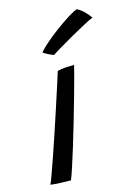

<svg xmlns="http://www.w3.org/2000/svg" viewBox="-108 -754 582 814"><g transform="rotate(-15 183.0 -347.0)"><path d="M100 1Q85.5 1 57 0Q28.5 -1 11 -3.5Q16 -14 27 -44.5Q38 -75 53 -118Q68 -161 84.2 -210Q100.5 -259 116.2 -307Q132 -355 145 -395.5Q158 -436 166 -461.5Q180 -466 201.8 -467.2Q223.5 -468.5 239.5 -468.5Q235.5 -451.5 225.8 -415.2Q216 -379 202.5 -331Q189 -283 174 -231.8Q159 -180.5 144.5 -133Q130 -85.5 118.2 -50Q106.5 -14.5 100 1ZM311.5 -693.5Q329.5 -684.5 344.8 -668.2Q360 -652 366.5 -642Q352.5 -636.5 323.8 -621.2Q295 -606 262.2 -587.2Q229.5 -568.5 203.2 -552.8Q177 -537 168 -531Q161.5 -533 145.2 -541Q129 -549 123.5 -554Q135 -568.5 159.8 -590Q184.5 -611.5 214.2 -633.5Q244 -655.5 270.5 -672.2Q297 -689 311.5 -693.5Z"/></g></svg>

Font: Grandstander Light
Style: Italic
Weight: 300
Italic angle: -15°
Designer: Tyler Finck
Foundry: Etcetera Type Co
Version: Version 1.200; ttfautohint (v1.8.3)